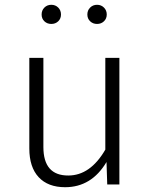

<svg xmlns="http://www.w3.org/2000/svg" viewBox="-20 -762 619 793"><path d="M473.1 0H422.9L419.9 -92.8Q357.9 11.2 249 11.2Q178.2 11.2 139.6 -30.3Q101.1 -71.8 101.1 -148.9V-522.9H159.2V-154.8Q159.2 -36.6 262.2 -37.1Q353 -37.1 415 -144V-522.9H473.1ZM352.3 -730.7Q363.8 -742.2 380.9 -742.2Q397.9 -742.2 409.4 -730.7Q420.9 -719.2 420.9 -702.1Q420.9 -685.1 409.4 -674.1Q397.9 -663.1 380.9 -663.1Q363.8 -663.1 352.3 -674.1Q340.8 -685.1 340.8 -702.1Q340.8 -719.2 352.3 -730.7ZM163.3 -730.7Q174.8 -742.2 191.9 -742.2Q209 -742.2 220.5 -730.7Q231.9 -719.2 231.9 -702.1Q231.9 -685.1 220.5 -674.1Q209 -663.1 191.9 -663.1Q174.8 -663.1 163.3 -674.1Q151.9 -685.1 151.9 -702.1Q151.9 -719.2 163.3 -730.7Z"/></svg>

Font: FiraSans-Light
Style: Regular
Weight: 300
Designer: Carrois Corporate & Edenspiekermann AG
Foundry: Carrois Corporate GbR & Edenspiekermann AG
Version: Version 3.106;PS 003.106;hotconv 1.0.70;makeotf.lib2.5.58329